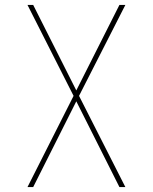

<svg xmlns="http://www.w3.org/2000/svg" viewBox="-20 -755 616 775"><path d="M91 0H114L288 -346L462 0H486L299 -368L486 -735H462L288 -390L114 -735H91L277 -368Z"/></svg>

Font: Iosevka Sparkle Thin
Style: Regular
Weight: 100
Designer: Belleve Invis
Foundry: Belleve Invis
Version: Version 4.5.0; ttfautohint (v1.8.3)